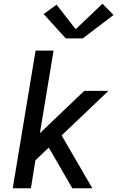

<svg xmlns="http://www.w3.org/2000/svg" viewBox="-20 -1005 640 1025"><path d="M48 0 170 -735H266L193 -294L430 -520H559L309 -282L473 0H366L258 -187L240 -217L169 -149L145 0ZM331 -800 213 -930 282 -980 384 -849 527 -985 586 -925 422 -800Z"/></svg>

Font: Iosevka SS04 Md Ex Obl
Style: Regular
Weight: 500
Width: 7
Italic angle: -9°
Monospace: yes
Designer: Belleve Invis
Foundry: Belleve Invis
Version: Version 19.0.0; ttfautohint (v1.8.4)